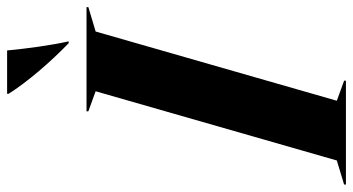

<svg xmlns="http://www.w3.org/2000/svg" viewBox="-296 -728 970 527"><g transform="rotate(-90 188.5 -465.0)"><path d="M175 -25 365 -687 432 -707V-712H146V-707L201 -687L11 -25L-55 -5V0H230V-5ZM194 -926C226 -875 282 -810 333 -761H338C327 -810 318 -877 313 -930H194Z"/></g></svg>

Font: Nyght Serif Bold Italic
Style: Regular
Weight: 700
Italic angle: -16°
Designer: Maksym Kobuzan
Version: Version 0.410;Glyphs 3.1.2 (3151)